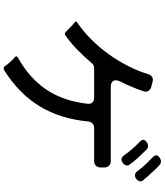

<svg xmlns="http://www.w3.org/2000/svg" viewBox="54 -912 892 1040"><g transform="rotate(90 500.0 -392.0)"><path d="M908 -689Q904 -694 900 -699.5Q896 -705 891 -711Q877 -728 861.5 -743.5Q846 -759 830 -775Q822 -783 821.5 -792Q821 -801 831 -808L834 -811Q845 -818 854 -818Q866 -818 875 -809Q880 -805 884.5 -800.5Q889 -796 894 -791L938 -743Q943 -737 947 -732Q951 -727 956 -722Q964 -713 962 -703Q960 -693 950 -685L946 -682Q938 -677 930 -677Q917 -677 908 -689ZM338 27 329 14 303 -15Q299 -18 296 -20.5Q293 -23 291 -25Q279 -35 292 -43Q405 -106 466.5 -199Q528 -292 542 -420Q544 -437 535 -446.5Q526 -456 509 -456H349Q332 -456 322 -443Q289 -404 252 -367.5Q215 -331 173 -301Q161 -292 151 -304L115 -339Q111 -342 108 -344.5Q105 -347 103 -349Q90 -357 103 -365Q150 -397 193.5 -440.5Q237 -484 273 -534Q309 -584 337 -639Q365 -694 382 -749Q393 -781 425 -772L452 -765Q467 -760 473 -748.5Q479 -737 474 -722Q463 -690 450 -659Q437 -628 422 -598Q410 -574 418 -560Q426 -546 453 -546H853Q868 -546 877.5 -536.5Q887 -527 887 -512V-490Q887 -475 877.5 -465.5Q868 -456 853 -456H672Q658 -456 649 -447Q640 -438 638 -424Q624 -274 556.5 -162Q489 -50 361 31Q348 39 338 27ZM823 -616Q796 -654 765 -686Q760 -691 755.5 -695.5Q751 -700 746 -705Q728 -723 747 -738L751 -741Q759 -748 770 -748Q782 -748 791 -739Q812 -718 832.5 -696Q853 -674 870 -650Q878 -641 876 -631Q874 -621 865 -613L860 -610Q853 -604 844 -604Q832 -604 823 -616Z"/></g></svg>

Font: Higure Gothic Medium
Style: Regular
Weight: 500
Designer: Yoshimichi Ohira
Foundry: Positype
Version: Version 1.000